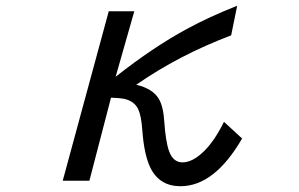

<svg xmlns="http://www.w3.org/2000/svg" viewBox="-20 -604 1040 668"><path d="M447.3 -564.9 382.3 -336.9Q511.7 -439 629.4 -502.9Q708.5 -545.9 805.2 -584L784.2 -481Q601.1 -411.6 454.1 -309.1Q509.8 -295.9 531.2 -262.2Q547.9 -235.8 551.3 -184.1Q556.2 -110.8 568.4 -77.6Q582.5 -39.1 614.7 -39.1Q650.4 -39.1 689.9 -78.1Q726.1 -113.3 759.3 -180.2L822.3 -122.1Q726.1 43.9 607.9 43.9Q535.2 43.9 503.4 -20Q481.4 -64.9 475.1 -150.9Q471.7 -200.2 461.4 -222.7Q448.2 -252.4 411.1 -260.3Q396 -263.2 366.2 -264.2L291 24.9H198.2L358.4 -564.9Z"/></svg>

Font: BIZ UDPGothic
Style: Regular
Weight: 400
Designer: TypeBank Co., Ltd.
Foundry: Morisawa Inc.
Version: Version 1.051